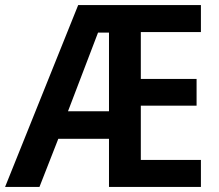

<svg xmlns="http://www.w3.org/2000/svg" viewBox="-23 -734 860 754"><path d="M766 0H405V-189H206L132 0H-3L284 -714H766V-608H530V-424H749V-319H530V-106H766ZM244 -297H405V-606H362Z"/></svg>

Font: Noto Sans Lao UI SemCond SemBd
Style: Regular
Weight: 600
Width: 4
Designer: Monotype Design Team
Foundry: Monotype Imaging Inc.
Version: Version 2.000; ttfautohint (v1.8.4.7-5d5b)